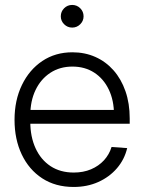

<svg xmlns="http://www.w3.org/2000/svg" viewBox="-20 -743 580 774"><path d="M276.9 10.7Q203.6 10.7 150.1 -24.2Q96.7 -59.1 67.6 -120.4Q38.6 -181.6 38.6 -259.8Q38.6 -338.9 68.4 -400.4Q98.1 -461.9 150.6 -497.1Q203.1 -532.2 272 -532.2Q322.3 -532.2 364.5 -513.4Q406.7 -494.6 437.7 -459.5Q468.8 -424.3 485.8 -375.2Q502.9 -326.2 502.9 -265.6V-244.1H74.2V-299.8H466.8L439.5 -281.2Q439.5 -338.4 418.5 -382.1Q397.5 -425.8 359.9 -450.2Q322.3 -474.6 272 -474.6Q221.2 -474.6 182.9 -449.5Q144.5 -424.3 123.3 -380.1Q102.1 -335.9 102.1 -277.8V-252Q102.1 -191.9 123.3 -145.5Q144.5 -99.1 183.8 -73.2Q223.1 -47.4 277.3 -47.4Q315.9 -47.4 346.9 -60.5Q377.9 -73.7 399.2 -96.9Q420.4 -120.1 429.7 -150.4L492.7 -146Q481.9 -100.1 451.4 -64.7Q420.9 -29.3 376.2 -9.3Q331.5 10.7 276.9 10.7ZM271 -631.8Q252 -631.8 238.5 -645.3Q225.1 -658.7 225.1 -677.2Q225.1 -696.3 238.5 -709.7Q252 -723.1 271 -723.1Q290 -723.1 303.5 -709.7Q316.9 -696.3 316.9 -677.2Q316.9 -658.7 303.5 -645.3Q290 -631.8 271 -631.8Z"/></svg>

Font: Inter 28pt Light
Style: Regular
Weight: 300
Designer: Rasmus Andersson
Foundry: rsms
Version: Version 4.001;git-66647c0bb